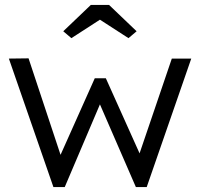

<svg xmlns="http://www.w3.org/2000/svg" viewBox="-20 -760 811 780"><path d="M197 0 16 -522 96 -523 226 -131 365 -442H410L547 -137L678 -522H757L576 0H532L386 -336L243 0ZM349 -740H423L535 -633L502 -605L386 -680L270 -605L237 -633Z"/></svg>

Font: Our Lexend Light
Style: Regular
Weight: 300
Designer: Bonnie Shaver-Troup, Thomas Jockin
Foundry: Lexend
Version: Version 1.007